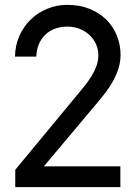

<svg xmlns="http://www.w3.org/2000/svg" viewBox="-20 -773 577 793"><path d="M43 -71.8 303.2 -386.2Q316.4 -401.9 330.8 -419.9Q345.2 -438 357.7 -458Q370.1 -478 378.2 -499.8Q386.2 -521.5 386.2 -544.9Q386.2 -569.3 376.5 -590.8Q366.7 -612.3 349.6 -628.4Q332.5 -644.5 308.8 -653.8Q285.2 -663.1 256.8 -663.1Q231.4 -663.1 208.7 -655Q186 -647 168.9 -631.3Q151.9 -615.7 141.4 -592.5Q130.9 -569.3 129.9 -539.1H42Q42.5 -585.4 60.1 -624.8Q77.6 -664.1 107.2 -692.6Q136.7 -721.2 175.8 -737.1Q214.8 -752.9 257.8 -752.9Q307.6 -752.9 348.1 -737.1Q388.7 -721.2 417.5 -693.4Q446.3 -665.5 462.2 -627.4Q478 -589.4 478 -544.9Q478 -527.3 473.9 -507.3Q469.7 -487.3 460 -464.6Q450.2 -441.9 433.6 -416Q417 -390.1 392.1 -360.8L161.1 -85.9H477.1V0H43Z"/></svg>

Font: Twentytwelve Slab
Style: TwentytwelveSlab
Weight: 400
Designer: Domenico Catapano
Version: Version 1.00 2012